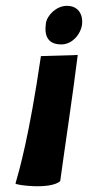

<svg xmlns="http://www.w3.org/2000/svg" viewBox="-20 -632 301 657"><path d="M33 -4C31 1 151 18 186 -12C201 -123 228 -299 246 -444C246 -444 242 -443 120 -440C80 -166 46 -49 33 -4ZM137 -552C131 -509 144 -480 190 -480C227 -480 257 -515 261 -550C264 -581 249 -612 209 -612C173 -612 141 -580 137 -552Z"/></svg>

Font: Yuck
Style: It
Weight: 400
Version: Version Bleh